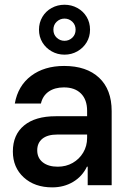

<svg xmlns="http://www.w3.org/2000/svg" viewBox="-20 -792 564 821"><path d="M203.3 9.2Q128.3 9.2 81.7 -33.3Q35 -75.8 35 -144.2Q35 -215.8 82.9 -255.4Q130.8 -295 218.3 -295H352.5V-318.3Q352.5 -365.8 326.2 -392.1Q300 -418.3 253.3 -418.3Q214.2 -418.3 188.3 -400.4Q162.5 -382.5 155 -349.2H43.3Q56.7 -425 112.9 -467.5Q169.2 -510 254.2 -510Q350 -510 403.8 -459.6Q457.5 -409.2 457.5 -316.7V0H355V-79.2H351.7Q331.7 -37.5 292.5 -14.2Q253.3 9.2 203.3 9.2ZM226.7 -79.2Q262.5 -79.2 290.8 -95.4Q319.2 -111.7 335.8 -139.6Q352.5 -167.5 352.5 -202.5V-216.7H225Q183.3 -216.7 161.2 -198.8Q139.2 -180.8 139.2 -149.2Q139.2 -116.7 162.9 -97.9Q186.7 -79.2 226.7 -79.2ZM255.8 -558.3Q225.8 -558.3 200.8 -572.5Q175.8 -586.7 161.2 -610.8Q146.7 -635 146.7 -665Q146.7 -695 161.2 -719.6Q175.8 -744.2 200.8 -757.9Q225.8 -771.7 255.8 -771.7Q285.8 -771.7 310.8 -757.9Q335.8 -744.2 350.4 -720Q365 -695.8 365 -665Q365 -635 350.4 -610.8Q335.8 -586.7 310.8 -572.5Q285.8 -558.3 255.8 -558.3ZM255.8 -617.5Q275 -617.5 289.2 -630.8Q303.3 -644.2 303.3 -665Q303.3 -685.8 289.2 -699.2Q275 -712.5 255.8 -712.5Q236.7 -712.5 222.5 -699.2Q208.3 -685.8 208.3 -665Q208.3 -644.2 222.5 -630.8Q236.7 -617.5 255.8 -617.5Z"/></svg>

Font: Funnel Sans Light Medium
Style: Regular
Weight: 500
Version: Version 1.000